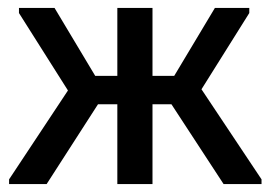

<svg xmlns="http://www.w3.org/2000/svg" viewBox="-20 -466 685 486"><path d="M3 -12 152 -237 28 -433V-446H118L221 -274H277V-446H366V-274H421L524 -446H611V-433L490 -240L642 -12V0H546L414 -202H366V0H277V-202H228L98 0H3Z"/></svg>

Font: Tilda Sans Medium
Style: Regular
Weight: 500
Designer: ParaType Ltd
Foundry: ParaType Ltd
Version: Version 1.009